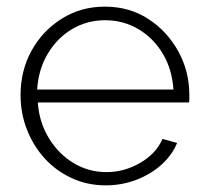

<svg xmlns="http://www.w3.org/2000/svg" viewBox="-20 -549 623 579"><path d="M299 10Q244 10 197 -11.5Q150 -33 115.5 -70.5Q81 -108 61.5 -157.5Q42 -207 42 -262Q42 -336 75 -396Q108 -456 166 -492.5Q224 -529 296 -529Q370 -529 427 -492Q484 -455 517.5 -394.5Q551 -334 551 -262Q551 -256 551 -250Q551 -244 550 -240H94Q98 -181 127 -133Q156 -85 201.5 -57.5Q247 -30 301 -30Q355 -30 403 -58Q451 -86 470 -130L514 -118Q499 -81 466.5 -52Q434 -23 390.5 -6.5Q347 10 299 10ZM92 -279H503Q499 -340 471 -387Q443 -434 397.5 -461Q352 -488 297 -488Q242 -488 197 -461Q152 -434 124 -387Q96 -340 92 -279Z"/></svg>

Font: Raleway Thin Light
Style: Regular
Weight: 300
Version: Version 4.026